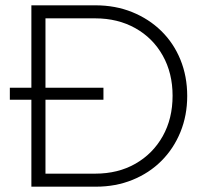

<svg xmlns="http://www.w3.org/2000/svg" viewBox="-20 -702 784 722"><path d="M17 -372H369V-327H17ZM126 0V-49H338Q424 -49 489.5 -86.5Q555 -124 592 -190Q629 -256 629 -342Q629 -427 592 -493Q555 -559 489 -596Q423 -633 338 -633H129V-682H339Q414 -682 477 -656.5Q540 -631 586.5 -585.5Q633 -540 658.5 -477.5Q684 -415 684 -341Q684 -268 658.5 -205.5Q633 -143 587 -97Q541 -51 478 -25.5Q415 0 341 0ZM98 0V-682H151V0Z"/></svg>

Font: Outfit Thin ExtraLight
Style: Regular
Weight: 250
Version: Version 1.100;gftools[0.9.27]